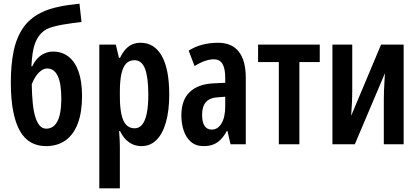

<svg xmlns="http://www.w3.org/2000/svg" viewBox="-20 -786 2276 1046"><path d="M39 -338Q39 -435 55 -510.5Q71 -586 110 -640Q149 -694 219 -724Q249 -738 297 -748.5Q345 -759 413 -766L424 -666Q405 -664 378 -660.5Q351 -657 322.5 -652Q294 -647 270.5 -640.5Q247 -634 234 -627Q211 -614 196 -595Q181 -576 171.5 -551Q162 -526 157.5 -494Q153 -462 151 -425H156Q167 -449 183.5 -467Q200 -485 222.5 -495Q245 -505 269 -505Q319 -505 354.5 -476.5Q390 -448 408.5 -394.5Q427 -341 427 -262Q427 -176 404.5 -115Q382 -54 338 -22Q294 10 230 10Q185 10 149.5 -9.5Q114 -29 89.5 -71Q65 -113 52 -179Q39 -245 39 -338ZM232 -85Q259 -85 277.5 -103.5Q296 -122 305 -158.5Q314 -195 314 -250Q314 -331 294.5 -372Q275 -413 237 -413Q219 -413 202 -399.5Q185 -386 172.5 -366.5Q160 -347 153 -326Q154 -268 158.5 -223Q163 -178 173 -147Q183 -116 197.5 -100.5Q212 -85 232 -85Z M746 -553Q821 -553 861.5 -481Q902 -409 902 -271Q902 -183 884 -120Q866 -57 832.5 -23.5Q799 10 751 10Q726 10 704.5 1Q683 -8 665 -26.5Q647 -45 634 -72H629Q631 -45 632 -23.5Q633 -2 633 13V240H521V-543H611L628 -471H634Q649 -502 666.5 -520Q684 -538 703.5 -545.5Q723 -553 746 -553ZM713 -458Q685 -458 667.5 -440Q650 -422 641.5 -384Q633 -346 633 -286V-262Q633 -202 641.5 -163Q650 -124 668 -105.5Q686 -87 713 -87Q738 -87 754.5 -107Q771 -127 779.5 -168Q788 -209 788 -270Q788 -365 770 -411.5Q752 -458 713 -458Z M1168 -553Q1243 -553 1281 -504.5Q1319 -456 1319 -362V0H1236L1219 -73H1216Q1201 -45 1183 -26.5Q1165 -8 1142.5 1Q1120 10 1089 10Q1047 10 1020 -13.5Q993 -37 980.5 -75.5Q968 -114 968 -157Q968 -241 1013.5 -284.5Q1059 -328 1143 -332L1207 -335V-362Q1207 -413 1192 -438Q1177 -463 1145 -463Q1123 -463 1096.5 -454Q1070 -445 1040 -426L1008 -510Q1042 -532 1082.5 -542.5Q1123 -553 1168 -553ZM1168 -256Q1124 -254 1102.5 -230.5Q1081 -207 1081 -161Q1081 -120 1094.5 -100Q1108 -80 1133 -80Q1167 -80 1187 -114Q1207 -148 1207 -207V-259Z M1722 -448H1611V0H1499V-448H1386V-543H1722Z M1899 -295Q1899 -278 1898.5 -261.5Q1898 -245 1897.5 -229Q1897 -213 1895.5 -194.5Q1894 -176 1893 -155L2056 -543H2179V0H2071V-248Q2071 -270 2072 -293.5Q2073 -317 2074.5 -340.5Q2076 -364 2077 -387L1913 0H1791V-543H1899Z"/></svg>

Font: Noto Sans Display ExtraCondensed SemiBold
Style: Regular
Weight: 600
Width: 2
Designer: Monotype Design Team
Foundry: Monotype Imaging Inc.
Version: Version 2.003